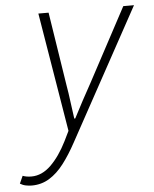

<svg xmlns="http://www.w3.org/2000/svg" viewBox="-129 -523 631 786"><g transform="rotate(-5 186.5 -130.5)"><path d="M-30 219Q-41 219 -54 216.5Q-67 214 -78 207L-64 176Q-49 182 -28 182Q15 182 52 146Q89 110 119 50L139 9L58 -480H100L147 -179Q153 -145 157.5 -108.5Q162 -72 167 -39H171Q189 -74 208 -109.5Q227 -145 246 -179L407 -480H451L156 59Q130 107 102.5 143Q75 179 42.5 199Q10 219 -30 219Z"/></g></svg>

Font: Source Sans 3 Light
Style: Italic
Weight: 300
Italic angle: -11°
Designer: Paul D. Hunt
Foundry: Adobe
Version: Version 3.046;hotconv 1.0.118;makeotfexe 2.5.65603